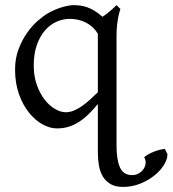

<svg xmlns="http://www.w3.org/2000/svg" viewBox="-20 -489 677 753"><path d="M237.8 -48.8Q254.4 -48.8 270.5 -55.7Q286.6 -62.5 302.2 -73.5Q317.9 -84.5 333.3 -98.6Q348.6 -112.8 363.8 -127.4V-356.4Q347.7 -384.3 318.4 -399.7Q289.1 -415 253.9 -415Q226.6 -415 201.2 -403.6Q175.8 -392.1 156 -369.1Q136.2 -346.2 124.3 -312Q112.3 -277.8 112.3 -231.9Q112.3 -190.4 124.3 -156.5Q136.2 -122.6 154.8 -98.6Q173.3 -74.7 195.6 -61.8Q217.8 -48.8 237.8 -48.8ZM363.8 -81.1Q345.2 -58.6 327.1 -41Q309.1 -23.4 289.8 -11Q270.5 1.5 249.3 8.1Q228 14.6 203.1 14.6Q175.8 14.6 147 -1.2Q118.2 -17.1 94 -46.9Q69.8 -76.7 54.4 -119.6Q39.1 -162.6 39.1 -216.8Q39.1 -259.8 52.7 -295.9Q66.4 -332 86.2 -360.1Q106 -388.2 128.4 -407.7Q150.9 -427.2 168 -437Q195.8 -452.6 223.1 -460.7Q250.5 -468.8 269 -468.8Q282.2 -468.8 295.4 -467Q308.6 -465.3 322.3 -460.4Q335.9 -455.6 350.6 -446.8Q365.2 -438 381.8 -423.3Q389.2 -427.7 397 -433.8Q404.8 -439.9 412.1 -446Q419.4 -452.1 426 -458.3Q432.6 -464.4 437 -468.8L452.1 -454.1Q447.8 -440.4 444.3 -424.3Q441.4 -410.2 439.2 -391.1Q437 -372.1 437 -350.1V81.1Q437 137.2 450.4 167.5Q463.9 197.8 499 197.8Q510.3 197.8 519.8 193.4Q529.3 189 536.4 181.9Q543.5 174.8 547.4 166Q551.3 157.2 551.3 147.9Q551.3 136.7 545.4 127.9Q549.8 123 560.3 116.9Q570.8 110.8 583.3 106Q595.7 101.1 607.9 98.1Q620.1 95.2 627 95.7L636.7 115.7Q636.7 135.7 622.8 158.2Q608.9 180.7 585 199.7Q561 218.8 529.5 231.4Q498 244.1 462.9 244.1Q433.1 244.1 414.1 233.2Q395 222.2 383.8 203.9Q372.6 185.5 368.2 161.4Q363.8 137.2 363.8 110.8Z"/></svg>

Font: Gentium Unicode
Style: Regular
Weight: 400
Version: Version 1.009